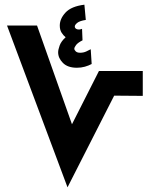

<svg xmlns="http://www.w3.org/2000/svg" viewBox="-20 -799 649 819"><path d="M367 -589 371 -526Q358 -519 342 -514.5Q326 -510 308 -510Q269 -510 248.5 -530.5Q228 -551 228 -576Q228 -587 234.5 -605Q241 -623 260 -640Q250 -648 242.5 -660Q235 -672 235 -690Q235 -719 259.5 -745.5Q284 -772 340 -779L346 -714Q320 -710 309.5 -701.5Q299 -693 299 -686Q299 -678 308 -674.5Q317 -671 330 -676L332 -627Q312 -617 304.5 -607Q297 -597 297 -591Q297 -586 303 -580Q309 -574 322 -574Q336 -574 348 -579.5Q360 -585 367 -589ZM268 0 10 -690H138L287 -269L402 -496H589V-390L467 -391Z"/></svg>

Font: Noto Sans Arabic ExtCond
Style: Bold
Weight: 700
Width: 2
Designer: Monotype Design Team, Nadine Chahine, Nizar Qandah and Khaled Hosny
Foundry: Monotype Imaging Inc.
Version: Version 2.012; ttfautohint (v1.8.4.7-5d5b)